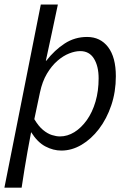

<svg xmlns="http://www.w3.org/2000/svg" viewBox="-25 -664 580 862"><path d="M-5.2 178.5 158.2 -643.7H234.8Q221.8 -581.5 208.3 -518.7Q194.8 -456 180.8 -391.2H182.8Q220.3 -439.4 265.5 -468.7Q310.7 -498.1 365.9 -498.1Q425.6 -498.1 460.4 -452.5Q495.1 -406.9 495.1 -321.7Q495.1 -251.9 474.6 -191.2Q454.1 -130.5 419.3 -84.9Q384.5 -39.4 340.8 -13.7Q297.1 12 250.4 12Q214.1 12 178.8 -6.6Q143.4 -25.1 114.7 -70.7Q105.8 -24.2 98.7 15.3Q91.6 54.8 85.3 93.8Q78.9 132.8 72.1 178.5ZM243.9 -51.5Q277.9 -51.5 309 -70.8Q340 -90.1 364.9 -124.9Q389.7 -159.8 403.8 -207.8Q417.8 -255.7 417.8 -312.1Q417.8 -367 396.8 -400.8Q375.9 -434.6 335.2 -434.6Q312.2 -434.6 285.5 -424Q258.7 -413.5 232.7 -390.9Q206.6 -368.2 185.8 -333.3Q164.9 -298.4 154.4 -248.9L129.1 -129Q148 -97.2 168.4 -80.4Q188.9 -63.6 208.5 -57.6Q228.1 -51.5 243.9 -51.5Z"/></svg>

Font: Source Sans 3 VF
Style: Italic
Weight: 200
Italic angle: -11°
Designer: Paul D. Hunt
Foundry: Adobe Systems Incorporated
Version: Version 3.042;hotconv 1.0.118;makeotfexe 2.5.65603